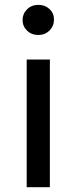

<svg xmlns="http://www.w3.org/2000/svg" viewBox="-20 -777 319 797"><path d="M73.7 -693.8Q73.7 -719.7 92.3 -738.3Q110.8 -756.8 139.2 -756.8Q167 -756.8 185.5 -739.5Q204.1 -722.2 204.1 -695.8Q204.1 -668.9 185.5 -650.4Q167 -631.8 139.2 -631.8Q110.8 -631.8 92.3 -649.9Q73.7 -668 73.7 -693.8ZM90.8 0V-529.8H187V0Z"/></svg>

Font: Montserrat Medium
Style: Regular
Weight: 500
Designer: Julieta Ulanovsky
Foundry: Julieta Ulanovsky
Version: Version 7.200